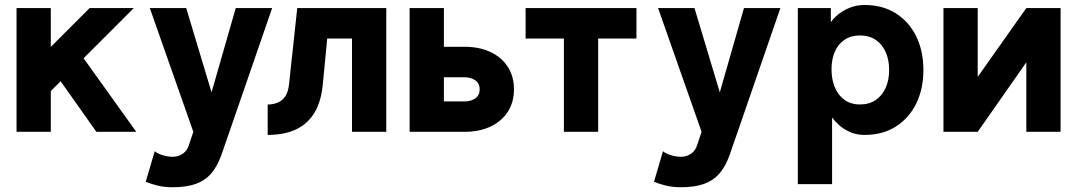

<svg xmlns="http://www.w3.org/2000/svg" viewBox="-20 -541 4421 788"><path d="M164.9 -298.1 375.6 0H539.3L302.5 -330.5ZM188.5 -167.2 529.1 -507.8Q516.9 -507.8 492 -507.8Q467.2 -507.8 438.5 -507.8Q409.8 -507.8 385 -507.8Q360.3 -507.8 347.9 -507.8L188.5 -348.4V-507.8H47.9V0H188.5Z M888.2 96.1 921.6 0 1096.9 -507.8H947.5L848.2 -162.1L744.3 -507.8H594.9L773.4 0L755.7 53.1Q749.3 75.9 731.2 89.2Q713.1 102.5 688.6 102.5Q669.1 102.5 647.6 95.9Q626 89.4 615 79.6L578.1 205.2Q597.1 213 625.4 220.3Q653.7 227.5 688.6 227.5Q745 227.5 783.3 213.8Q821.7 200 846.8 170.9Q871.9 141.9 888.2 96.1Z M1565.3 -507.8H1199.9L1166.4 -196.7Q1163.4 -164.4 1150.9 -145.9Q1138.4 -127.5 1119.6 -119.8Q1100.9 -112.1 1078.6 -112.1V12.7Q1146.7 12.7 1194.9 -9.9Q1243.1 -32.5 1270.9 -79Q1298.7 -125.4 1305 -196.7L1322.9 -382.8H1424.7V0H1565.3Z M1801.8 -124.8V-223.8H1886.4Q1913.4 -223.8 1931.1 -211.1Q1948.7 -198.4 1948.7 -174.4Q1948.7 -150.4 1931.1 -137.6Q1913.4 -124.8 1886.4 -124.8ZM1661.1 -507.8V0H1886.4Q1947.4 0 1993.1 -21.5Q2038.8 -43.1 2064.1 -82.3Q2089.4 -121.5 2089.4 -174.4Q2089.4 -227.5 2064.1 -266.7Q2038.8 -306 1993.1 -327.5Q1947.4 -349 1886.4 -349H1801.8V-507.8Z M2435 0V-382.8H2592.1V-507.8H2137.2V-382.8H2294.3V0Z M2974.1 96.1 3007.5 0 3182.8 -507.8H3033.4L2934.2 -162.1L2830.3 -507.8H2680.9L2859.4 0L2841.6 53.1Q2835.3 75.9 2817.1 89.2Q2799 102.5 2774.5 102.5Q2755.1 102.5 2733.5 95.9Q2711.9 89.4 2701 79.6L2664.1 205.2Q2683 213 2711.3 220.3Q2739.6 227.5 2774.5 227.5Q2831 227.5 2869.3 213.8Q2907.6 200 2932.7 170.9Q2957.8 141.9 2974.1 96.1Z M3392.7 -256.8Q3392.7 -298.3 3406.5 -329.5Q3420.3 -360.7 3446.6 -378.1Q3472.9 -395.5 3509.5 -395.5Q3547.3 -395.5 3574 -377.4Q3600.7 -359.3 3614.9 -327.3Q3629.2 -295.4 3629.2 -253.9Q3629.2 -212.4 3614.9 -180.5Q3600.7 -148.5 3574 -130.4Q3547.3 -112.3 3509.5 -112.3Q3472 -112.3 3445.8 -131.2Q3419.7 -150 3406.2 -182.7Q3392.7 -215.3 3392.7 -256.8ZM3254.4 -425.8V214.8H3395V-58.6Q3404.9 -44.8 3423.1 -28.1Q3441.3 -11.4 3467.9 0.6Q3494.4 12.7 3528.5 12.7Q3602.9 12.7 3657 -21.8Q3711.1 -56.2 3740.5 -116.4Q3769.8 -176.6 3769.8 -253.9Q3769.8 -331.2 3740.5 -391.4Q3711.1 -451.6 3657 -486Q3602.9 -520.5 3528.5 -520.5Q3494.4 -520.5 3466 -508.6Q3437.6 -496.7 3418 -480.1Q3398.3 -463.5 3389.9 -449.2V-507.8H3254.4Q3254.4 -507.8 3254.4 -497.8Q3254.4 -487.8 3254.4 -469.2Q3254.4 -450.7 3254.4 -425.8Z M4192.2 -507.8H4332.8V0H4192.2V-285.2L3992.7 0H3852.1V-507.8H3992.7V-225.6Z"/></svg>

Font: Giphurs SC
Style: Regular
Weight: 400
Version: Version 0.920